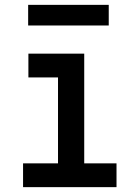

<svg xmlns="http://www.w3.org/2000/svg" viewBox="-20 -771 540 791"><path d="M428 -666V-751H96V-666ZM460 0V-98H327V-550H97V-452H219V-98H75V0Z"/></svg>

Font: Tekne LDO SemiBold
Style: Regular
Weight: 600
Monospace: yes
Designer: Alessio Laiso, Mario Rullo, Paolo Rosset
Foundry: Alessio Laiso
Version: Version 1.000;hotconv 1.0.109;makeotfexe 2.5.65596